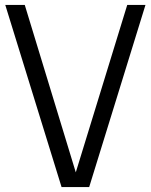

<svg xmlns="http://www.w3.org/2000/svg" viewBox="-20 -760 612 780"><path d="M230.1 0 1.4 -740H80.6L295.7 -34.2H280L496.9 -740H571L342.3 0Z"/></svg>

Font: Encode Sans SC Condensed Thin
Style: Regular
Weight: 100
Width: 3
Designer: Multiple Designers
Foundry: Impallari Type
Version: Version 3.002